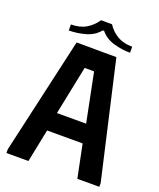

<svg xmlns="http://www.w3.org/2000/svg" viewBox="-156 -956 873 1051"><g transform="rotate(20 280.5 -430.0)"><path d="M10 0V-22L164 -700L396 -699L551 -22V0H423L384 -192H177L138 0ZM195 -300H365L308 -584H253ZM248 -860H312Q335 -824 371 -803Q407 -782 458 -782V-747Q410 -747 361.5 -761Q313 -775 284 -811H276Q247 -775 198.5 -761Q150 -747 101 -747V-782Q153 -782 189 -803.5Q225 -825 248 -860Z"/></g></svg>

Font: Phudu Medium
Style: Regular
Weight: 500
Version: Version 1.005;gftools[0.9.23]